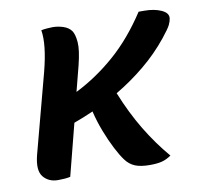

<svg xmlns="http://www.w3.org/2000/svg" viewBox="-67 -617 734 698"><g transform="rotate(-10 300.0 -268.0)"><path d="M139 2Q130 4 118.5 5Q107 6 94 6Q59 6 39.5 -18Q20 -42 34 -97L112 -391Q137 -488 128 -541Q137 -543 149.5 -544Q162 -545 170 -545Q190 -545 209.5 -538.5Q229 -532 239 -518Q248 -505 250.5 -476Q253 -447 239 -391L215 -298Q293 -337 361.5 -397Q430 -457 488 -546H508Q546 -546 572 -534Q598 -522 595 -502Q594 -493 588 -480Q582 -467 557 -436Q516 -385 465 -343Q414 -301 358 -268Q389 -191 427 -128Q465 -65 511 -11Q494 1 476.5 5.5Q459 10 432 10Q398 10 377.5 1.5Q357 -7 343 -26Q330 -43 314 -74Q298 -105 283.5 -142.5Q269 -180 260 -218Q224 -202 188 -189Z"/></g></svg>

Font: Recursive Sn Csl St SmB
Style: Italic
Weight: 600
Italic angle: -15°
Version: Version 1.079;hotconv 1.0.112;makeotfexe 2.5.65598; ttfautoh